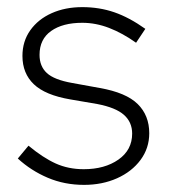

<svg xmlns="http://www.w3.org/2000/svg" viewBox="-20 -509 476 539"><path d="M216 10Q161 10 114 -10Q67 -30 30 -64L60 -100Q101 -66 136.5 -50Q172 -34 215 -34Q274 -34 312.5 -61Q351 -88 351 -134Q351 -166 328 -186.5Q305 -207 253 -217L177 -230Q107 -242 75 -272.5Q43 -303 43 -352Q43 -393 65 -424Q87 -455 125 -472Q163 -489 211 -489Q259 -489 301 -474.5Q343 -460 388 -428L362 -389Q324 -416 286.5 -430.5Q249 -445 211 -445Q156 -445 123.5 -422Q91 -399 91 -355Q91 -323 111.5 -304Q132 -285 183 -276L260 -262Q334 -249 366.5 -217Q399 -185 399 -135Q399 -93 374.5 -60Q350 -27 308.5 -8.5Q267 10 216 10Z"/></svg>

Font: Red Hat Text VF
Style: Regular
Weight: 300
Designer: Pentagram, MCKL
Foundry: Pentagram, MCKL
Version: Version 1.023